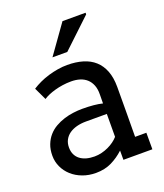

<svg xmlns="http://www.w3.org/2000/svg" viewBox="-136 -812 781 916"><g transform="rotate(-20 254.5 -353.5)"><path d="M290 -721.2H407.2V-712.9L261.2 -575.2H186ZM213.9 -62Q231.9 -62 250 -66.4Q268.1 -70.8 284.2 -78.4Q300.3 -85.9 314 -95.9Q327.6 -106 336.9 -116.7L337.4 -232.9H231.9Q205.6 -232.9 183.8 -227.1Q162.1 -221.2 146.2 -210Q130.4 -198.7 121.6 -182.1Q112.8 -165.5 112.8 -144Q112.8 -123.5 120.1 -108.2Q127.4 -92.8 140.9 -82.5Q154.3 -72.3 172.9 -67.1Q191.4 -62 213.9 -62ZM336.9 -46.9Q308.1 -20 273.2 -2.9Q238.3 14.2 193.8 14.2Q156.7 14.2 125.7 2.4Q94.7 -9.3 72.3 -29.5Q49.8 -49.8 37.4 -76.7Q24.9 -103.5 24.9 -133.8Q24.9 -165.5 34.4 -189.9Q43.9 -214.4 59.8 -232.4Q75.7 -250.5 96.9 -262.7Q118.2 -274.9 141.4 -282.2Q164.6 -289.6 188.7 -292.7Q212.9 -295.9 234.9 -295.9Q298.3 -295.9 337.4 -286.1L337.9 -332Q338.4 -358.9 330.6 -378.7Q322.8 -398.4 308.6 -411.4Q294.4 -424.3 274.4 -430.7Q254.4 -437 230 -437Q207 -437 186 -433.8Q165 -430.7 146.7 -425.5Q128.4 -420.4 113 -413.8Q97.7 -407.2 86.9 -399.9L57.1 -462.9Q75.2 -474.6 96.7 -484.6Q118.2 -494.6 141.8 -501.7Q165.5 -508.8 190.2 -512.9Q214.8 -517.1 238.8 -517.1Q282.7 -517.1 317.9 -506.6Q353 -496.1 377.4 -474.1Q401.9 -452.1 415 -418.2Q428.2 -384.3 428.2 -336.9Q428.2 -273.4 427.7 -210.4Q427.2 -147.5 426.8 -84H483.9V0H336.9Z"/></g></svg>

Font: Twentytwelve Slab
Style: TwentytwelveSlab
Weight: 400
Designer: Domenico Catapano
Version: Version 1.00 2012